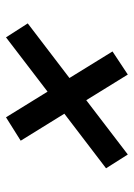

<svg xmlns="http://www.w3.org/2000/svg" viewBox="77 -579 446 640"><g transform="rotate(90 300.0 -259.0)"><path d="M58 -128.5 240 -267.5 151.5 -411 228.5 -462 314 -323.5 495 -462 541 -389.5 359 -250.5 449 -105 371 -56 285.5 -194.5 104.5 -56Z"/></g></svg>

Font: Newsreader Caption SemiBold
Style: Italic
Weight: 600
Italic angle: -17°
Designer: Hugues Gentile
Foundry: Production Type
Version: Version 1.001